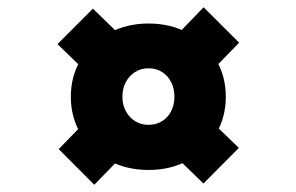

<svg xmlns="http://www.w3.org/2000/svg" viewBox="-20 -575 824 535"><path d="M393.9 -101.4Q332.5 -101.4 283.1 -127.8Q233.8 -154.2 205.6 -200.7Q177.4 -247.1 177.4 -305.4Q177.4 -363.8 205.6 -409.7Q233.8 -455.6 283.1 -482.6Q332.5 -509.5 393.9 -509.5Q455.2 -509.5 504.3 -482.9Q553.4 -456.2 581.3 -409.8Q609.2 -363.3 609.2 -305.4Q609.2 -247.1 581 -200.7Q552.8 -154.2 504 -127.8Q455.2 -101.4 393.9 -101.4ZM242.7 -60.2 143.6 -159.5 230.4 -248.9 327.8 -147.4ZM224.4 -370.5 140.2 -452.1 238.9 -550.9 325.4 -466.9ZM393.9 -227.2Q415.4 -227.2 431.8 -237.5Q448.3 -247.8 457.1 -265.6Q466 -283.5 466 -305.4Q466 -328 457.1 -345.8Q448.3 -363.7 431.8 -374.2Q415.4 -384.7 393.9 -384.7Q372.7 -384.7 356.3 -374.2Q339.8 -363.7 330.4 -345.8Q321.1 -328 321.1 -305.4Q321.1 -283.5 330.4 -265.6Q339.8 -247.8 356.3 -237.5Q372.7 -227.2 393.9 -227.2ZM546.9 -63.6 459.2 -148.7 556.2 -249.1 645.6 -162.9ZM554.6 -362 455.9 -460.1 547.3 -554.7 646.4 -456Z"/></svg>

Font: Lexend Tera
Style: Regular
Weight: 400
Designer: Bonnie Shaver-Troup, Thomas Jockin
Foundry: Lexend
Version: Version 1.007